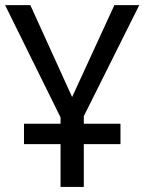

<svg xmlns="http://www.w3.org/2000/svg" viewBox="-20 -734 567 754"><path d="M263.2 -353 429.2 -713.9H526.9L309.1 -277.8V-248H453.1V-168H309.1V0H217.8V-168H74.2V-248H217.8V-272.9L0 -713.9H99.1Z"/></svg>

Font: Genotype
Style: Regular
Weight: 400
Foundry: Ascender Corporation
Version: Version 1.00